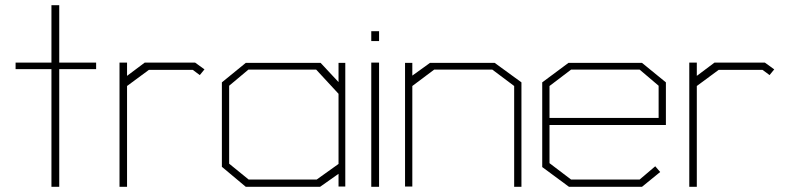

<svg xmlns="http://www.w3.org/2000/svg" viewBox="-20 -719 3040 739"><path d="M208 -453V0H178V-453H40V-478H178V-699H208V-478H350V-453Z M749 -430 722 -450H553L469 -388V0H440V-478H469V-427L537 -478H731L767 -452Z M1283 -1V-50L1212 0H926L834 -77V-402L926 -477H1214L1283 -403V-477H1309V-1ZM1283 -358 1197 -451H936L862 -389V-89L937 -28H1199L1283 -88Z M1409 -561V-599H1439V-561ZM1409 0V-478H1439V0Z M1959 0V-388L1875 -451H1651L1567 -388V-1H1539V-477H1567V-428L1635 -477H1884L1987 -402V0Z M2095 -238V-91L2178 -28H2442L2502 -79L2521 -57L2451 0H2170L2067 -76V-402L2168 -477H2451L2543 -402V-238ZM2515 -389 2442 -451H2178L2095 -388V-265H2515Z M2942 -430 2915 -450H2746L2662 -388V0H2633V-478H2662V-427L2730 -478H2924L2960 -452Z"/></svg>

Font: Turret Road ExtraLight
Style: Regular
Weight: 275
Designer: Noponies
Foundry: Noponies
Version: Version 1.001; ttfautohint (v1.8)